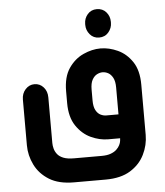

<svg xmlns="http://www.w3.org/2000/svg" viewBox="-53 -620 724 842"><g transform="rotate(-5 309.0 -199.0)"><path d="M404 -448Q379 -448 363.5 -466.5Q348 -485 348 -508V-513Q348 -537 363.5 -555Q379 -573 404 -573Q430 -573 445.5 -555Q461 -537 461 -513V-508Q461 -485 445.5 -466.5Q430 -448 404 -448ZM457 0H405Q367 0 329 -17.5Q291 -35 265 -73.5Q239 -112 239 -174V-226Q239 -289 265 -327Q291 -365 329.5 -382.5Q368 -400 405 -400Q443 -400 481 -382.5Q519 -365 544.5 -327Q570 -289 570 -226V-5Q570 40 549.5 81.5Q529 123 487 149Q445 175 378 175H239Q172 175 130 149Q88 123 67.5 81.5Q47 40 47 -5V-206Q47 -233 63.5 -251Q80 -269 103 -269Q127 -269 143 -251Q159 -233 159 -206V-5Q159 7 162.5 20Q166 33 175 44.5Q184 56 201.5 63Q219 70 248 70H370Q394 70 410 64Q426 58 435.5 49Q445 40 450 30Q455 20 456 11ZM459 -105V-223Q459 -251 450.5 -266.5Q442 -282 430 -288.5Q418 -295 405 -295Q393 -295 380.5 -288.5Q368 -282 359.5 -266.5Q351 -251 351 -223V-176Q351 -148 359.5 -132.5Q368 -117 380.5 -111Q393 -105 405 -105Z"/></g></svg>

Font: Beiruti
Style: Bold
Weight: 700
Designer: Arlette Boutros
Foundry: Boutros
Version: Version 1.41